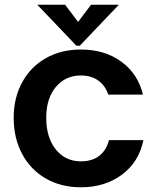

<svg xmlns="http://www.w3.org/2000/svg" viewBox="-20 -783 661 814"><path d="M38 -284Q38 -368 74 -434Q110 -500 174.5 -536.5Q239 -573 323 -573Q424 -573 494.5 -521.5Q565 -470 586 -382H439Q426 -421 396 -442Q366 -463 323 -463Q257 -463 216.5 -414Q176 -365 176 -284Q176 -200 216.5 -149.5Q257 -99 323 -99Q371 -99 401 -122.5Q431 -146 442 -189H588Q569 -96 497 -42.5Q425 11 323 11Q239 11 174.5 -26Q110 -63 74 -130Q38 -197 38 -284ZM318 -589H304L138 -763H256L311 -690L366 -763H484Z"/></svg>

Font: Open Sauce One
Style: Bold
Weight: 700
Designer: Alfredo Marco Pradil
Foundry: Creative Sauce Fz LLC
Version: Version 1.477